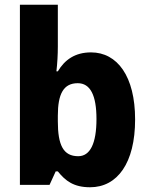

<svg xmlns="http://www.w3.org/2000/svg" viewBox="-20 -780 631 810"><path d="M224 -583V-760H64V0H189L215 -57H224C256 -17 291 10 360 10C475 10 550 -92 550 -276C550 -458 475 -559 364 -559C297 -559 253 -528 224 -479H218C222 -514 224 -550 224 -583ZM308 -429C361 -429 387 -378 387 -278C387 -174 360 -121 310 -121C247 -121 224 -168 224 -268V-292C224 -384 248 -429 308 -429Z"/></svg>

Font: Noto Sans Georgian SemiCondensed ExtraBold
Style: Regular
Weight: 800
Width: 4
Designer: Monotype Design Team, Akaki Razmadze
Foundry: Google LLC
Version: Version 2.005